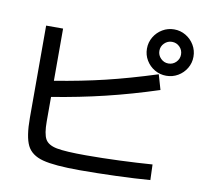

<svg xmlns="http://www.w3.org/2000/svg" viewBox="-88 -911 1114 1024"><g transform="rotate(10 469.0 -399.5)"><path d="M97.7 -214.8V-714.8H189.5V-432.1Q336.4 -456.1 461.2 -486.1Q585.9 -516.1 734.4 -563.5L757.8 -482.4Q614.3 -435.5 476.1 -402.1Q337.9 -368.7 189.5 -344.7V-211.9Q189.5 -145 205.1 -116.9Q220.7 -88.9 267.8 -79.6Q314.9 -70.3 427.7 -70.3Q513.2 -70.3 609.9 -74.2Q706.5 -78.1 785.2 -84L788.1 0Q710.4 6.3 604.2 10Q498 13.7 408.2 13.7Q271 13.7 207.3 -3.2Q143.6 -20 120.6 -66.9Q97.7 -113.8 97.7 -214.8ZM648.4 -687.5Q648.4 -721.7 665.5 -750.5Q682.6 -779.3 711.4 -796.4Q740.2 -813.5 774.4 -813.5Q808.6 -813.5 837.4 -796.4Q866.2 -779.3 883.3 -750.5Q900.4 -721.7 900.4 -687.5Q900.4 -653.3 883.3 -624.8Q866.2 -596.2 837.4 -579.3Q808.6 -562.5 774.4 -562.5Q740.2 -562.5 711.4 -579.3Q682.6 -596.2 665.5 -624.8Q648.4 -653.3 648.4 -687.5ZM833 -687.5Q833 -711.9 815.9 -729Q798.8 -746.1 774.4 -746.1Q750.5 -746.1 733.2 -729Q715.8 -711.9 715.8 -687.5Q715.8 -663.6 733.2 -646.2Q750.5 -628.9 774.4 -628.9Q798.8 -628.9 815.9 -646.2Q833 -663.6 833 -687.5Z"/></g></svg>

Font: Pretendard JP Medium
Style: Regular
Weight: 500
Designer: Base glyphs from Inter by Rasmus Andersson; Hangeul glyphs from Noto Sans CJK(Source Han Sans) by Jang Soo-young and Kan
Foundry: Kil Hyung-jin
Version: Version 1.309